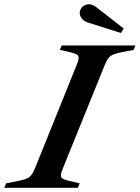

<svg xmlns="http://www.w3.org/2000/svg" viewBox="-77 -888 660 908"><path d="M-48 -21 8 -32Q47 -40 61 -50Q75 -60 88 -91L286 -582Q295 -603 295 -614Q295 -625 286.5 -630Q278 -635 255 -641L206 -652L215 -673H563L555 -652L498 -641Q459 -633 445.5 -623Q432 -613 419 -582L220 -91Q211 -70 211 -59Q211 -48 220 -43Q229 -38 252 -32L300 -21L291 0H-57ZM340 -781Q314 -789 306 -807Q300 -816 300 -827Q300 -837 306 -847Q312 -857 323 -863Q333 -868 343 -868Q359 -868 376 -856L508 -753L495 -732Z"/></svg>

Font: Ibarra Real Nova SemiBold
Style: Italic
Weight: 600
Italic angle: -22°
Designer: Jose Maria Ribagorda & Octavio Pardo
Foundry: Octavio Pardo
Version: Version 1.014